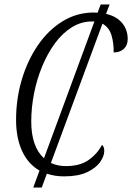

<svg xmlns="http://www.w3.org/2000/svg" viewBox="-20 -780 592 860"><path d="M129 60 157 -16Q106 -45 79 -103.5Q52 -162 52 -243Q52 -337 77.5 -423Q103 -509 149.5 -577Q196 -645 260 -684.5Q324 -724 401 -724Q409 -724 417 -723L431 -760H471L455 -718Q502 -707 527 -677Q552 -647 552 -605Q552 -577 534.5 -561Q517 -545 489 -545Q490 -586 479.5 -621.5Q469 -657 439 -674L208 -50Q238 -36 275 -36Q338 -36 376.5 -63Q415 -90 437 -131Q447 -123 447 -104Q447 -80 428 -53.5Q409 -27 369.5 -8.5Q330 10 267 10Q225 10 190 -2L167 60ZM120 -236Q120 -123 177 -71L403 -684Q398 -684 393 -684Q344 -684 302 -658Q260 -632 226.5 -586.5Q193 -541 169 -483Q145 -425 132.5 -361.5Q120 -298 120 -236Z"/></svg>

Font: Noto Serif Condensed Light
Style: Italic
Weight: 300
Width: 3
Italic angle: -12°
Designer: Monotype Design Team
Foundry: Monotype Imaging Inc.
Version: Version 2.014; ttfautohint (v1.8.4.7-5d5b)